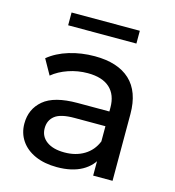

<svg xmlns="http://www.w3.org/2000/svg" viewBox="-106 -793 810 888"><g transform="rotate(15 299.0 -349.0)"><path d="M419.3 -111.9 415 -133.1V-324.3Q415 -385.6 379.1 -418.4Q343.1 -451.3 273.3 -451.3Q225.9 -451.3 181.2 -436.1Q136.6 -420.9 105 -394.7L64.4 -467Q104.9 -500.4 162.6 -517.9Q220.3 -535.4 284.3 -535.4Q394.9 -535.4 453.5 -481.2Q512.1 -427 512.1 -319.3V0H419.3ZM49.6 -150.6Q49.6 -220.3 100.4 -263.1Q151.1 -305.9 262.7 -305.9H430.3V-235.4H266.9Q200.9 -235.4 173.4 -213.7Q145.9 -192 145.9 -154.1Q145.9 -114.9 176.9 -92Q207.9 -69.1 262.6 -69.1Q316.7 -69.1 356.7 -93.2Q396.7 -117.3 415 -162.6L433.6 -95.6Q414.1 -47.9 366.3 -21.1Q318.4 5.6 246.3 5.6Q186.7 5.6 142.2 -14.1Q97.7 -33.9 73.6 -69.4Q49.6 -104.9 49.6 -150.6ZM127.6 -702.9H454.4V-641.7H127.6Z"/></g></svg>

Font: iiserrat Thin
Style: Regular
Weight: 100
Designer: Akira Ohta
Foundry: Akira Ohta
Version: Version 1.200;Glyphs 3.3.1 (3343)